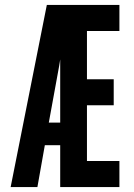

<svg xmlns="http://www.w3.org/2000/svg" viewBox="-20 -755 540 775"><path d="M23 0 169 -735H462V-630H331V-435H439V-330H331V-105H462V0H223V-169H161L131 0ZM177 -260H223V-515Q222 -509 221 -502.5Q220 -496 219 -490Z"/></svg>

Font: Iosevka SS18 Extrabold
Style: Regular
Weight: 800
Monospace: yes
Designer: Belleve Invis
Foundry: Belleve Invis
Version: Version 25.1.1; ttfautohint (v1.8.4)